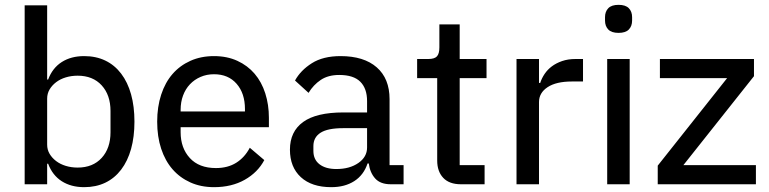

<svg xmlns="http://www.w3.org/2000/svg" viewBox="-20 -762 3180 794"><path d="M82 -740H175V-433H179Q197 -481 235.5 -505.5Q274 -530 328 -530Q377 -530 415.5 -511.5Q454 -493 481 -457.5Q508 -422 522 -372Q536 -322 536 -259Q536 -196 522 -146Q508 -96 481 -60.5Q454 -25 415.5 -6.5Q377 12 328 12Q274 12 235.5 -12.5Q197 -37 179 -85H175V0H82ZM301 -69Q364 -69 400.5 -109Q437 -149 437 -215V-303Q437 -369 400.5 -409Q364 -449 301 -449Q275 -449 252 -442Q229 -435 212 -422Q195 -409 185 -392Q175 -375 175 -354V-164Q175 -143 185 -126Q195 -109 212 -96Q229 -83 252 -76Q275 -69 301 -69Z M865 12Q811 12 767.5 -7.5Q724 -27 693.5 -62Q663 -97 646.5 -147Q630 -197 630 -259Q630 -320 646.5 -370.5Q663 -421 693.5 -456Q724 -491 767.5 -510.5Q811 -530 865 -530Q919 -530 961.5 -510.5Q1004 -491 1033 -457Q1062 -423 1077 -376Q1092 -329 1092 -275V-236H727V-215Q727 -150 765 -108.5Q803 -67 873 -67Q922 -67 957 -89Q992 -111 1013 -151L1073 -100Q1046 -49 992 -18.5Q938 12 865 12ZM865 -455Q835 -455 809.5 -444Q784 -433 765.5 -413.5Q747 -394 737 -367Q727 -340 727 -308V-301H993V-311Q993 -376 958.5 -415.5Q924 -455 865 -455Z M1596 0Q1553 0 1531.5 -24Q1510 -48 1505 -86H1500Q1484 -38 1445 -13Q1406 12 1350 12Q1269 12 1224 -29.5Q1179 -71 1179 -143Q1179 -218 1233.5 -257.5Q1288 -297 1400 -297H1498V-344Q1498 -396 1470 -424Q1442 -452 1383 -452Q1337 -452 1306.5 -431.5Q1276 -411 1256 -378L1200 -429Q1223 -471 1269.5 -500.5Q1316 -530 1388 -530Q1485 -530 1538 -483.5Q1591 -437 1591 -352V-79H1649V0ZM1371 -63Q1426 -63 1462 -88Q1498 -113 1498 -152V-232H1399Q1335 -232 1305.5 -213Q1276 -194 1276 -158V-138Q1276 -102 1301.5 -82.5Q1327 -63 1371 -63Z M1886 0Q1838 0 1813 -26.5Q1788 -53 1788 -98V-439H1705V-518H1751Q1777 -518 1787 -529Q1797 -540 1797 -566V-661H1881V-518H1992V-439H1881V-79H1984V0Z M2116 0V-518H2209V-419H2214Q2220 -438 2232 -456Q2244 -474 2262 -487.5Q2280 -501 2304.5 -509.5Q2329 -518 2360 -518H2391V-425H2345Q2280 -425 2244.5 -401.5Q2209 -378 2209 -340V0Z M2538 -626Q2509 -626 2495.5 -640Q2482 -654 2482 -677V-691Q2482 -714 2495.5 -728Q2509 -742 2538 -742Q2567 -742 2580.5 -728Q2594 -714 2594 -691V-677Q2594 -654 2580.5 -640Q2567 -626 2538 -626ZM2491 -518H2584V0H2491Z M2700 0V-77L2987 -439H2709V-518H3098V-447L2806 -79H3106V0Z"/></svg>

Font: IBM Plex Sans KR Text
Style: Regular
Weight: 450
Designer: Mike Abbink; Paul van der Laan; Pieter van Rosmalen; Wujin Sim; Chorong Kim; Dohee Lee;
Foundry: Sandoll Inc.
Version: Version 1.001